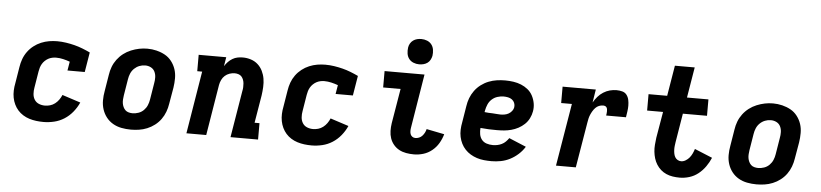

<svg xmlns="http://www.w3.org/2000/svg" viewBox="-45 -1021 5490 1284"><g transform="rotate(5 2700.0 -378.5)"><path d="M270 8Q245 8 221 5Q197 2 174.5 -5Q152 -12 132 -24.5Q112 -37 97 -54Q82 -71 72 -92Q62 -113 57.5 -136.5Q53 -160 54 -185Q55 -210 60 -234L78 -344Q82 -371 91.5 -397.5Q101 -424 118 -447.5Q135 -471 158 -489Q181 -507 207.5 -518Q234 -529 261 -533.5Q288 -538 315 -538Q345 -538 374.5 -533.5Q404 -529 431.5 -522Q459 -515 486 -504.5Q513 -494 538 -482L516 -349H400L410 -409Q388 -417 364.5 -422.5Q341 -428 317 -428Q304 -428 290.5 -425Q277 -422 265 -415.5Q253 -409 242.5 -399Q232 -389 225 -377Q218 -365 214 -352Q210 -339 208 -326L190 -216Q186 -195 187.5 -173.5Q189 -152 199.5 -135Q210 -118 229 -110Q248 -102 270 -102Q287 -102 304.5 -107Q322 -112 337 -123.5Q352 -135 363 -150.5Q374 -166 381 -183L504 -143Q489 -109 464.5 -79Q440 -49 408.5 -29Q377 -9 341 -0.5Q305 8 270 8Z M856 8Q824 8 793 2Q762 -4 736 -19Q710 -34 691.5 -57.5Q673 -81 663.5 -110Q654 -139 654 -170.5Q654 -202 660 -234L678 -344Q682 -372 692 -398.5Q702 -425 719.5 -448.5Q737 -472 760.5 -490Q784 -508 811 -519Q838 -530 865 -535.5Q892 -541 920 -541Q952 -541 982.5 -533.5Q1013 -526 1039 -511.5Q1065 -497 1083.5 -473Q1102 -449 1111.5 -420.5Q1121 -392 1121 -360Q1121 -328 1116 -296L1097 -186Q1093 -159 1083 -132Q1073 -105 1056 -81.5Q1039 -58 1015.5 -40Q992 -22 965 -11Q938 0 910.5 4Q883 8 856 8ZM858 -102Q878 -102 898 -109Q918 -116 933 -131Q948 -146 956 -165Q964 -184 967 -204L985 -314Q989 -334 988.5 -354.5Q988 -375 979.5 -392.5Q971 -410 953.5 -419Q936 -428 915 -428Q895 -428 876 -420.5Q857 -413 842 -398.5Q827 -384 819 -365Q811 -346 808 -326L790 -216Q788 -203 787 -189Q786 -175 788 -162.5Q790 -150 795.5 -138Q801 -126 810 -117.5Q819 -109 832 -105.5Q845 -102 858 -102Z M1229 0 1298 -420H1265V-530H1450L1440 -469Q1450 -485 1463 -498.5Q1476 -512 1492 -521.5Q1508 -531 1525.5 -534.5Q1543 -538 1561 -538Q1589 -538 1615.5 -529.5Q1642 -521 1662 -503Q1682 -485 1694 -460.5Q1706 -436 1710.5 -409Q1715 -382 1713.5 -353Q1712 -324 1708 -296L1677 -110H1710V0H1525L1577 -314Q1580 -327 1580.5 -340Q1581 -353 1580 -365.5Q1579 -378 1574.5 -390Q1570 -402 1562 -411Q1554 -420 1541.5 -424Q1529 -428 1516 -428Q1499 -428 1481.5 -422Q1464 -416 1450.5 -404Q1437 -392 1429 -375Q1421 -358 1418 -341L1362 0Z M2070 8Q2045 8 2021 5Q1997 2 1974.5 -5Q1952 -12 1932 -24.5Q1912 -37 1897 -54Q1882 -71 1872 -92Q1862 -113 1857.5 -136.5Q1853 -160 1854 -185Q1855 -210 1860 -234L1878 -344Q1882 -371 1891.5 -397.5Q1901 -424 1918 -447.5Q1935 -471 1958 -489Q1981 -507 2007.5 -518Q2034 -529 2061 -533.5Q2088 -538 2115 -538Q2145 -538 2174.5 -533.5Q2204 -529 2231.5 -522Q2259 -515 2286 -504.5Q2313 -494 2338 -482L2316 -349H2200L2210 -409Q2188 -417 2164.5 -422.5Q2141 -428 2117 -428Q2104 -428 2090.5 -425Q2077 -422 2065 -415.5Q2053 -409 2042.5 -399Q2032 -389 2025 -377Q2018 -365 2014 -352Q2010 -339 2008 -326L1990 -216Q1986 -195 1987.5 -173.5Q1989 -152 1999.5 -135Q2010 -118 2029 -110Q2048 -102 2070 -102Q2087 -102 2104.5 -107Q2122 -112 2137 -123.5Q2152 -135 2163 -150.5Q2174 -166 2181 -183L2304 -143Q2289 -109 2264.5 -79Q2240 -49 2208.5 -29Q2177 -9 2141 -0.5Q2105 8 2070 8Z M2757 8Q2730 8 2704.5 3.5Q2679 -1 2657.5 -12.5Q2636 -24 2620 -43Q2604 -62 2596 -85.5Q2588 -109 2587.5 -135Q2587 -161 2591 -187L2630 -420H2513V-530H2781L2722 -169Q2720 -158 2720 -146.5Q2720 -135 2723.5 -125Q2727 -115 2736 -108.5Q2745 -102 2757 -102Q2769 -102 2781.5 -107Q2794 -112 2803 -122Q2812 -132 2818 -143.5Q2824 -155 2827 -168L2947 -144Q2938 -112 2921 -83Q2904 -54 2877.5 -32.5Q2851 -11 2819.5 -1.5Q2788 8 2757 8ZM2739 -595Q2719 -595 2700.5 -602.5Q2682 -610 2670.5 -625Q2659 -640 2656 -660Q2653 -680 2656 -701Q2658 -715 2665.5 -728Q2673 -741 2685 -749.5Q2697 -758 2711 -761.5Q2725 -765 2739 -765Q2760 -765 2778.5 -757.5Q2797 -750 2808.5 -735Q2820 -720 2823 -700Q2826 -680 2823 -659Q2820 -645 2813 -632Q2806 -619 2794 -610.5Q2782 -602 2767.5 -598.5Q2753 -595 2739 -595Z M3277 8Q3252 8 3227 5.5Q3202 3 3179 -4.5Q3156 -12 3136 -24Q3116 -36 3100 -53Q3084 -70 3073.5 -91Q3063 -112 3058 -135.5Q3053 -159 3054 -184Q3055 -209 3060 -234L3078 -344Q3082 -372 3092 -398.5Q3102 -425 3119.5 -449Q3137 -473 3161 -491Q3185 -509 3212 -519.5Q3239 -530 3266.5 -534Q3294 -538 3322 -538Q3350 -538 3377.5 -534Q3405 -530 3429.5 -520Q3454 -510 3474.5 -493.5Q3495 -477 3507.5 -453.5Q3520 -430 3525 -403Q3530 -376 3525 -348Q3521 -324 3509.5 -301Q3498 -278 3479.5 -260.5Q3461 -243 3438.5 -231Q3416 -219 3391.5 -212.5Q3367 -206 3343.5 -204Q3320 -202 3296 -202Q3268 -202 3240.5 -203Q3213 -204 3185 -207Q3183 -186 3186.5 -165Q3190 -144 3202.5 -128.5Q3215 -113 3235 -106.5Q3255 -100 3277 -100Q3292 -100 3307 -103Q3322 -106 3336.5 -113Q3351 -120 3362.5 -131.5Q3374 -143 3383 -156L3498 -108Q3481 -80 3455.5 -57Q3430 -34 3400.5 -19Q3371 -4 3339.5 2Q3308 8 3277 8ZM3310 -308Q3324 -308 3338 -310.5Q3352 -313 3364.5 -320Q3377 -327 3386.5 -339Q3396 -351 3398 -365Q3400 -380 3394.5 -393.5Q3389 -407 3377.5 -415.5Q3366 -424 3351 -427Q3336 -430 3321 -430Q3301 -430 3280 -423.5Q3259 -417 3242.5 -402Q3226 -387 3217.5 -367Q3209 -347 3205 -326L3203 -315Q3216 -313 3229.5 -312.5Q3243 -312 3256.5 -311.5Q3270 -311 3283.5 -309.5Q3297 -308 3310 -308Z M3710 0 3780 -420H3708V-530H3931L3917 -442Q3929 -463 3945 -481.5Q3961 -500 3981.5 -513Q4002 -526 4024.5 -532Q4047 -538 4070 -538Q4090 -538 4108.5 -533Q4127 -528 4138 -513.5Q4149 -499 4153 -480Q4157 -461 4157 -441.5Q4157 -422 4154 -402.5Q4151 -383 4148 -363H4015Q4016 -370 4017 -377Q4018 -384 4018 -391.5Q4018 -399 4017 -405.5Q4016 -412 4012.5 -417.5Q4009 -423 4002.5 -425.5Q3996 -428 3989 -428Q3975 -428 3961.5 -422.5Q3948 -417 3938 -406.5Q3928 -396 3920.5 -383.5Q3913 -371 3907.5 -358Q3902 -345 3899 -331.5Q3896 -318 3894 -305L3843 0Z M4541 8Q4517 8 4494 4.5Q4471 1 4450.5 -8Q4430 -17 4413.5 -31.5Q4397 -46 4385 -65Q4373 -84 4366.5 -105.5Q4360 -127 4357.5 -150Q4355 -173 4357 -196.5Q4359 -220 4362 -244L4392 -420H4285V-530H4410L4444 -735H4577L4543 -530H4687V-420H4525L4493 -226Q4491 -213 4489.5 -200Q4488 -187 4488.5 -174Q4489 -161 4491.5 -148.5Q4494 -136 4500 -125.5Q4506 -115 4517 -108.5Q4528 -102 4541 -102Q4556 -102 4571 -111Q4586 -120 4596.5 -133Q4607 -146 4614 -161Q4621 -176 4626 -192L4745 -143Q4732 -112 4712 -83.5Q4692 -55 4665 -33.5Q4638 -12 4605.5 -2Q4573 8 4541 8Z M5056 8Q5024 8 4993 2Q4962 -4 4936 -19Q4910 -34 4891.5 -57.5Q4873 -81 4863.5 -110Q4854 -139 4854 -170.5Q4854 -202 4860 -234L4878 -344Q4882 -372 4892 -398.5Q4902 -425 4919.5 -448.5Q4937 -472 4960.5 -490Q4984 -508 5011 -519Q5038 -530 5065 -535.5Q5092 -541 5120 -541Q5152 -541 5182.5 -533.5Q5213 -526 5239 -511.5Q5265 -497 5283.5 -473Q5302 -449 5311.5 -420.5Q5321 -392 5321 -360Q5321 -328 5316 -296L5297 -186Q5293 -159 5283 -132Q5273 -105 5256 -81.5Q5239 -58 5215.5 -40Q5192 -22 5165 -11Q5138 0 5110.5 4Q5083 8 5056 8ZM5058 -102Q5078 -102 5098 -109Q5118 -116 5133 -131Q5148 -146 5156 -165Q5164 -184 5167 -204L5185 -314Q5189 -334 5188.5 -354.5Q5188 -375 5179.5 -392.5Q5171 -410 5153.5 -419Q5136 -428 5115 -428Q5095 -428 5076 -420.5Q5057 -413 5042 -398.5Q5027 -384 5019 -365Q5011 -346 5008 -326L4990 -216Q4988 -203 4987 -189Q4986 -175 4988 -162.5Q4990 -150 4995.5 -138Q5001 -126 5010 -117.5Q5019 -109 5032 -105.5Q5045 -102 5058 -102Z"/></g></svg>

Font: Iosevka Slab XBdEx
Style: Italic
Weight: 800
Width: 7
Italic angle: -9°
Monospace: yes
Designer: Belleve Invis
Foundry: Belleve Invis
Version: Version 11.1.1; ttfautohint (v1.8.3)